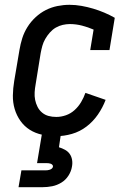

<svg xmlns="http://www.w3.org/2000/svg" viewBox="-20 -558 540 798"><path d="M214 8Q184 8 155.5 2Q127 -4 104 -18.5Q81 -33 65 -55.5Q49 -78 41 -105Q33 -132 33.5 -161.5Q34 -191 39 -221L61 -351Q65 -375 72.5 -399Q80 -423 94 -445.5Q108 -468 128 -486.5Q148 -505 171 -516.5Q194 -528 219 -533Q244 -538 269 -538Q294 -538 319 -533.5Q344 -529 367.5 -522Q391 -515 413.5 -505.5Q436 -496 457 -484L435 -350H355L369 -435Q346 -445 321 -451.5Q296 -458 270 -458Q256 -458 240.5 -454.5Q225 -451 211.5 -443Q198 -435 187 -422.5Q176 -410 168 -396Q160 -382 156 -367.5Q152 -353 149 -337L128 -207Q125 -191 124 -174.5Q123 -158 126 -143Q129 -128 136 -114Q143 -100 155 -90Q167 -80 182 -76Q197 -72 214 -72Q234 -72 254 -79Q274 -86 290 -100.5Q306 -115 317 -133.5Q328 -152 335 -172L419 -143Q407 -111 387 -82Q367 -53 339.5 -32Q312 -11 279 -1.5Q246 8 214 8ZM57 220 69 150H169Q173 150 177.5 149.5Q182 149 186.5 147.5Q191 146 195 143Q199 140 200 135Q201 131 198 127.5Q195 124 191 122.5Q187 121 182.5 120.5Q178 120 174 120H134L154 0H233L225 54Q238 58 250 64.5Q262 71 269.5 81.5Q277 92 279.5 106Q282 120 279 135Q276 154 264.5 172Q253 190 235 201Q217 212 197 216Q177 220 157 220Z"/></svg>

Font: Iosevka Slab Medium
Style: Italic
Weight: 500
Italic angle: -9°
Monospace: yes
Designer: Belleve Invis
Foundry: Belleve Invis
Version: Version 11.1.0; ttfautohint (v1.8.3)